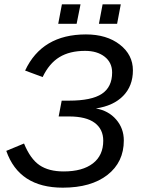

<svg xmlns="http://www.w3.org/2000/svg" viewBox="-20 -857 654 887"><path d="M270 10Q68 10 9 -160L91 -194Q120 -123 162.5 -94Q205 -65 274 -65Q361 -65 409 -102Q457 -139 457 -207Q457 -260 417.5 -289.5Q378 -319 299 -319H251L265 -392H299Q403 -392 450.5 -423.5Q498 -455 498 -522Q498 -568 463.5 -595Q429 -622 373 -622Q302 -622 254.5 -593Q207 -564 177 -501L96 -531Q174 -698 377 -698Q473 -698 533.5 -651Q594 -604 594 -532Q594 -460 549 -414Q504 -368 423 -356Q481 -346 516.5 -305Q552 -264 552 -208Q552 -108 476.5 -49Q401 10 270 10ZM521 -747H437L454 -837H538ZM334 -747H249L266 -837H352Z"/></svg>

Font: Libra Sans
Style: Italic
Weight: 400
Italic angle: -12°
Foundry: Context Ltd
Version: Version 1.002